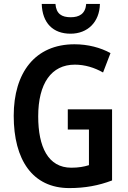

<svg xmlns="http://www.w3.org/2000/svg" viewBox="-20 -950 652 980"><path d="M490 -930H420C416 -879 384 -862 341 -862C295 -862 267 -879 263 -930H193C196 -832 251 -778 340 -778C427 -778 488 -837 490 -930ZM326 -392V-289H434V-107C409 -99 380 -94 344 -94C225 -94 175 -201 175 -356C175 -524 242 -620 362 -620C413 -620 462 -605 506 -580L544 -679C493 -707 429 -724 360 -724C159 -724 50 -579 50 -359C50 -134 146 10 334 10C414 10 484 -3 552 -29V-392Z"/></svg>

Font: Noto Sans Armenian Condensed SemiBold
Style: Regular
Weight: 600
Width: 3
Designer: Monotype Design Team
Foundry: Monotype Imaging Inc.
Version: Version 2.008